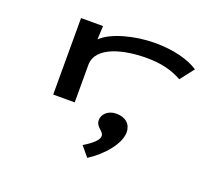

<svg xmlns="http://www.w3.org/2000/svg" viewBox="-124 -650 1248 1099"><g transform="rotate(20 500.0 -100.5)"><path d="M197 1H328V-227C328 -342 494 -379 628 -379C708 -379 777 -366 845 -328L910 -412C852 -451 758 -476 645 -476C522 -476 383 -439 327 -382L331 -465H197ZM504 275C593 218 666 129 666 61C666 11 631 -20 575 -20C525 -20 492 13 492 48C492 93 539 99 539 130C539 153 510 181 454 215Z"/></g></svg>

Font: Inconsolata UltraExpanded
Style: Bold
Weight: 700
Width: 9
Monospace: yes
Designer: Raph Levien, Cyreal, Brenton Simpson
Foundry: Raph Levien, Cyreal, Google
Version: Version 3.100